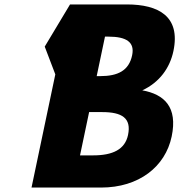

<svg xmlns="http://www.w3.org/2000/svg" viewBox="-20 -845 808 865"><path d="M295.5 -825 181.5 -635 229.2 -510 122 0H435C606 0 724.8 -94 753.4 -230C781.3 -363 720.3 -420 621.1 -438C698.7 -474 745.3 -539 761.3 -615C794.3 -772 693.5 -825 551.5 -825ZM415.6 -502 453 -680H468C550 -680 587.7 -655 575.3 -596C560.8 -527 511.6 -502 430.6 -502ZM340.5 -145 381.5 -340H440.5C529.5 -340 572.8 -313 556.8 -237C543.2 -172 488.5 -145 399.5 -145Z"/></svg>

Font: Hussar
Style: BdOblTwo
Weight: 700
Foundry: Cannot Into Space Fonts
Version: Version 2.00